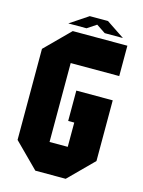

<svg xmlns="http://www.w3.org/2000/svg" viewBox="-122 -883 712 955"><g transform="rotate(15 234.5 -406.0)"><path d="M437.5 -718.8V-562.5H187.5V-156.2H281.2V-281.2H250V-437.5H437.5V-125L312.5 0H156.2L31.2 -125V-593.8L156.2 -718.8ZM218.8 -812.5H312.5L406.2 -750H312.5L265.6 -781.2L218.8 -750H125Z"/></g></svg>

Font: Signwood
Style: Regular
Weight: 400
Designer: GGBotNet
Foundry: GGBotNet
Version: 0.95